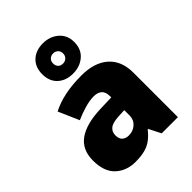

<svg xmlns="http://www.w3.org/2000/svg" viewBox="-241 -973 1106 1106"><g transform="rotate(-45 311.5 -420.5)"><path d="M204 10Q132 10 84 -34Q36 -78 36 -169Q36 -258 97.5 -301.5Q159 -345 276 -349L368 -352V-360Q368 -397 350 -412.5Q332 -428 301 -428Q268 -428 228 -416.5Q188 -405 147 -387L92 -513Q140 -538 200.5 -550.5Q261 -563 336 -563Q441 -563 500 -511Q559 -459 559 -363V0H427L390 -73H386Q363 -44 338.5 -25.5Q314 -7 282 1.5Q250 10 204 10ZM285 -125Q320 -125 344.5 -147Q369 -169 369 -204V-247L325 -245Q273 -243 251.5 -226.5Q230 -210 230 -180Q230 -152 245 -138.5Q260 -125 285 -125ZM310 -604Q252 -604 216.5 -637Q181 -670 181 -727Q181 -785 216.5 -818Q252 -851 310 -851Q365 -851 404 -818Q443 -785 443 -728Q443 -670 404.5 -637Q366 -604 310 -604ZM310 -686Q327 -686 339 -697.5Q351 -709 351 -727Q351 -746 339 -757Q327 -768 310 -768Q293 -768 281 -757Q269 -746 269 -727Q269 -709 279.5 -697.5Q290 -686 310 -686Z"/></g></svg>

Font: Noto Sans Symbols Black
Style: Regular
Weight: 900
Version: Version 2.002